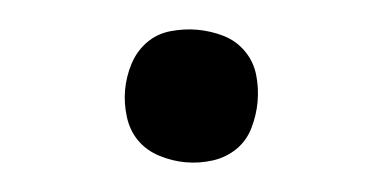

<svg xmlns="http://www.w3.org/2000/svg" viewBox="-29 -480 558 280"><g transform="rotate(5 250.0 -340.0)"><path d="M250 -243Q270 -243 289 -249Q308 -255 322 -268.5Q336 -282 341.5 -301.5Q347 -321 347 -340Q347 -360 341.5 -379Q336 -398 322 -412Q308 -426 289 -431.5Q270 -437 250 -437Q231 -437 211.5 -431.5Q192 -426 178.5 -412Q165 -398 159 -379Q153 -360 153 -340Q153 -321 159 -301.5Q165 -282 178.5 -268.5Q192 -255 211.5 -249Q231 -243 250 -243Z"/></g></svg>

Font: Iosevka SS09
Style: Bold
Weight: 700
Monospace: yes
Designer: Belleve Invis
Foundry: Belleve Invis
Version: Version 5.2.1; ttfautohint (v1.8.3)